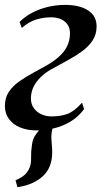

<svg xmlns="http://www.w3.org/2000/svg" viewBox="-24 -536 424 804"><path d="M49 248 41 219Q63 209.5 76.5 198.5Q90 187.5 97.5 171.5Q107 153 106.2 126Q105.5 99 109.5 73.5Q112 44.5 128 24.5Q144 4.5 155 -10.5L218.5 -44.5Q202.5 -25.5 196.5 -1.5Q190.5 22.5 191 42Q191.5 56 193.2 72.5Q195 89 194.5 104.5Q194.5 136 183 163.2Q171.5 190.5 145 210.5Q126.5 224.5 103.5 233.8Q80.5 243 49 248ZM129 10Q90.5 10 60.5 -2.2Q30.5 -14.5 13.5 -37.8Q-3.5 -61 -3.5 -92.5Q-3.5 -126.5 13 -151.2Q29.5 -176 56.8 -195.2Q84 -214.5 116.2 -231.8Q148.5 -249 180.5 -267.5Q226 -295 247.5 -326.2Q269 -357.5 269 -396.5Q269 -420 257.5 -435Q246 -450 228.5 -456.8Q211 -463.5 191 -463.5Q157.5 -463.5 127.2 -454.2Q97 -445 67.5 -419L58 -444Q79.5 -466 109.5 -482Q139.5 -498 175.2 -506.8Q211 -515.5 248.5 -515.5Q310 -515.5 345.2 -492.2Q380.5 -469 380.5 -425.5Q380.5 -392 363.8 -366.5Q347 -341 319 -320.8Q291 -300.5 257.2 -282.2Q223.5 -264 190 -245.5Q165.5 -231.5 146.2 -212.8Q127 -194 116.2 -171.8Q105.5 -149.5 105.5 -123.5Q105.5 -100 117.5 -83.2Q129.5 -66.5 149.2 -57.5Q169 -48.5 191.5 -48.5Q229.5 -48.5 258.2 -59Q287 -69.5 319.5 -106L328 -79Q303.5 -46 270.5 -26.5Q237.5 -7 201.2 1.5Q165 10 129 10Z"/></svg>

Font: Merriweather 144pt Medium
Style: Italic
Weight: 500
Italic angle: -7.8°
Version: Version 2.101